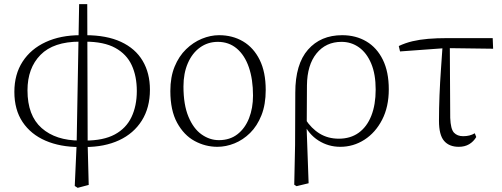

<svg xmlns="http://www.w3.org/2000/svg" viewBox="-20 -691 2413 922"><path d="M339 202 348 1 360 -671H399L401 3L406 197L353 211ZM362 15Q269 15 198.5 -15.5Q128 -46 88.5 -105Q49 -164 49 -250Q49 -334 88.5 -395Q128 -456 199.5 -489Q271 -522 366 -522L363 -491Q237 -491 174.5 -427.5Q112 -364 112 -257Q112 -136 180 -76Q248 -16 364 -16ZM388 15 389 -16Q477 -16 531.5 -45.5Q586 -75 611.5 -129Q637 -183 637 -254Q637 -325 612.5 -378Q588 -431 533.5 -461Q479 -491 388 -491L390 -522Q492 -522 561 -490Q630 -458 665 -399Q700 -340 700 -260Q700 -174 661 -112Q622 -50 552 -17.5Q482 15 388 15Z M1024 14Q966 14 914.5 -14Q863 -42 830.5 -101.5Q798 -161 798 -254Q798 -321 818.5 -371Q839 -421 873.5 -454.5Q908 -488 949.5 -505Q991 -522 1032 -522Q1097 -522 1147.5 -492Q1198 -462 1227 -403.5Q1256 -345 1256 -259Q1256 -189 1235.5 -137.5Q1215 -86 1181 -52.5Q1147 -19 1106 -2.5Q1065 14 1024 14ZM1031 -18Q1084 -18 1120.5 -46.5Q1157 -75 1176 -123.5Q1195 -172 1195 -232Q1195 -310 1175 -368Q1155 -426 1117 -458Q1079 -490 1026 -490Q978 -490 940.5 -463Q903 -436 882 -387.5Q861 -339 861 -276Q861 -188 885 -130.5Q909 -73 948 -45.5Q987 -18 1031 -18Z M1393 196 1397 5 1398 -246Q1398 -383 1459 -452.5Q1520 -522 1623 -522Q1689 -522 1739.5 -492Q1790 -462 1818.5 -404Q1847 -346 1847 -262Q1847 -178 1815 -116Q1783 -54 1730 -20Q1677 14 1614 14Q1557 14 1509.5 -16Q1462 -46 1436 -103H1433L1446 -119Q1475 -74 1515 -49.5Q1555 -25 1607 -25Q1663 -25 1702.5 -53.5Q1742 -82 1763 -135Q1784 -188 1784 -261Q1784 -335 1762.5 -386Q1741 -437 1704 -463.5Q1667 -490 1620 -490Q1545 -490 1500 -434.5Q1455 -379 1454 -281L1453 -97L1452 -89L1462 189L1404 203Z M1901 -444 1895 -470Q1927 -485 1961 -493Q1995 -501 2036 -504.5Q2077 -508 2130 -508H2346L2348 -457L2120 -460ZM2183 14Q2137 14 2112.5 -14.5Q2088 -43 2088 -111Q2088 -170 2090.5 -232.5Q2093 -295 2097.5 -358Q2102 -421 2106 -481H2140L2142 -125Q2144 -71 2160 -54Q2176 -37 2204 -37Q2221 -37 2234.5 -40.5Q2248 -44 2260 -51L2267 -33Q2254 -11 2233 1.5Q2212 14 2183 14Z"/></svg>

Font: Noto Serif JP ExtraLight
Style: Regular
Weight: 200
Designer: Ryoko NISHIZUKA  (kana & ideographs); Frank Grießhammer (Latin, Greek & Cyrillic); Wenlong ZHANG  (bopomofo); Sandoll Co
Foundry: Adobe
Version: Version 2.002-H1;hotconv 1.1.0;makeotfexe 2.6.0